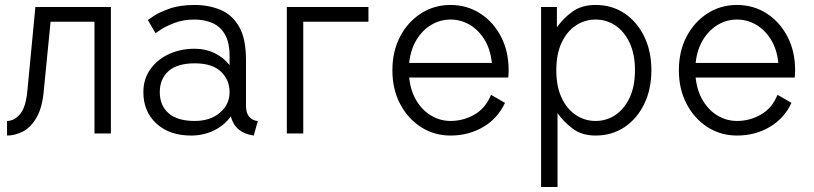

<svg xmlns="http://www.w3.org/2000/svg" viewBox="-20 -536 3269 771"><path d="M425.3 -507.8V0H359.4V-448.7H183.1L156.2 -175.8Q150.4 -105 127.2 -64.7Q104 -24.4 72.3 -8.1Q40.5 8.3 8.3 8.3V-50.3Q37.6 -50.3 61 -78.4Q84.5 -106.4 90.3 -175.8L122.1 -507.8Z M747.1 8.3Q660.6 8.3 608.2 -39.8Q555.7 -87.9 555.7 -166Q555.7 -218.3 583.3 -257.3Q610.8 -296.4 657.5 -318.4Q704.1 -340.3 761.7 -340.3Q805.2 -340.3 841.6 -322.8Q877.9 -305.2 901.9 -274.4V-311Q901.9 -365.7 883.1 -397.9Q864.3 -430.2 832.3 -443.8Q800.3 -457.5 761.2 -457.5Q715.8 -457.5 680.4 -443.8Q645 -430.2 624.8 -416.5Q604.5 -402.8 604.5 -402.8L573.7 -455.6Q573.7 -455.6 595.7 -470.7Q617.7 -485.8 659.7 -501Q701.7 -516.1 761.2 -516.1Q818.8 -516.1 865.7 -496.3Q912.6 -476.6 940.2 -428.7Q967.8 -380.9 967.8 -295.4V-111.3Q967.8 -82 980.7 -67.1Q993.7 -52.2 1015.1 -49.8L999 8.3Q924.3 -2 906.7 -68.8Q881.3 -32.7 839.4 -12.2Q797.4 8.3 747.1 8.3ZM901.9 -166Q901.9 -215.8 866.7 -248.8Q831.5 -281.7 761.7 -281.7Q692.4 -281.7 657 -250.7Q621.6 -219.7 621.6 -166Q621.6 -112.3 657 -81.3Q692.4 -50.3 761.7 -50.3Q824.2 -50.3 863 -83.3Q901.9 -116.2 901.9 -166Z M1131.8 0V-507.8H1459.5V-448.7H1197.8V0Z M1951.7 -155.3 2007.8 -123Q1978.5 -60.1 1920.2 -25.9Q1861.8 8.3 1789.1 8.3Q1723.6 8.3 1670.7 -25.6Q1617.7 -59.6 1586.7 -118.7Q1555.7 -177.7 1555.7 -253.9Q1555.7 -330.1 1586.7 -389.2Q1617.7 -448.2 1670.7 -482.2Q1723.6 -516.1 1789.1 -516.1Q1855 -516.1 1908 -482.2Q1960.9 -448.2 1991.7 -389.2Q2022.5 -330.1 2022.5 -253.9Q2022.5 -240.7 2021 -224.6H1623Q1628.9 -170.4 1652.6 -131.3Q1676.3 -92.3 1712.2 -71.3Q1748 -50.3 1789.1 -50.3Q1841.3 -50.3 1886 -76.4Q1930.7 -102.5 1951.7 -155.3ZM1789.1 -457.5Q1748 -457.5 1712.4 -436.5Q1676.8 -415.5 1652.8 -376.5Q1628.9 -337.4 1623 -283.2H1955.1Q1949.7 -337.4 1925.8 -376.5Q1901.9 -415.5 1866.2 -436.5Q1830.6 -457.5 1789.1 -457.5Z M2218.8 -81.5V214.8H2152.8V-507.8H2216.3V-426.3Q2240.7 -461.4 2278.1 -488.8Q2315.4 -516.1 2371.6 -516.1Q2437.5 -516.1 2488 -482.2Q2538.6 -448.2 2567.1 -389.2Q2595.7 -330.1 2595.7 -253.9Q2595.7 -177.7 2567.1 -118.7Q2538.6 -59.6 2488 -25.6Q2437.5 8.3 2371.6 8.3Q2316.9 8.3 2280.3 -19Q2243.7 -46.4 2218.8 -81.5ZM2213.9 -253.9Q2213.9 -189 2235.1 -143.6Q2256.3 -98.1 2292.2 -74.2Q2328.1 -50.3 2371.6 -50.3Q2415.5 -50.3 2451.2 -74.2Q2486.8 -98.1 2508.3 -143.6Q2529.8 -189 2529.8 -253.9Q2529.8 -318.8 2508.3 -364.3Q2486.8 -409.7 2451.2 -433.6Q2415.5 -457.5 2371.6 -457.5Q2328.1 -457.5 2292.2 -433.6Q2256.3 -409.7 2235.1 -364.3Q2213.9 -318.8 2213.9 -253.9Z M3102.1 -155.3 3158.2 -123Q3128.9 -60.1 3070.6 -25.9Q3012.2 8.3 2939.5 8.3Q2874 8.3 2821 -25.6Q2768.1 -59.6 2737.1 -118.7Q2706.1 -177.7 2706.1 -253.9Q2706.1 -330.1 2737.1 -389.2Q2768.1 -448.2 2821 -482.2Q2874 -516.1 2939.5 -516.1Q3005.4 -516.1 3058.3 -482.2Q3111.3 -448.2 3142.1 -389.2Q3172.9 -330.1 3172.9 -253.9Q3172.9 -240.7 3171.4 -224.6H2773.4Q2779.3 -170.4 2803 -131.3Q2826.7 -92.3 2862.5 -71.3Q2898.4 -50.3 2939.5 -50.3Q2991.7 -50.3 3036.4 -76.4Q3081.1 -102.5 3102.1 -155.3ZM2939.5 -457.5Q2898.4 -457.5 2862.8 -436.5Q2827.1 -415.5 2803.2 -376.5Q2779.3 -337.4 2773.4 -283.2H3105.5Q3100.1 -337.4 3076.2 -376.5Q3052.2 -415.5 3016.6 -436.5Q2981 -457.5 2939.5 -457.5Z"/></svg>

Font: Giphurs Light
Style: Regular
Weight: 300
Version: Version 0.920; ttfautohint (v1.8.4.7-5d5b)